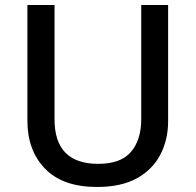

<svg xmlns="http://www.w3.org/2000/svg" viewBox="-20 -734 778 764"><path d="M649 -252Q649 -178 618 -118.5Q587 -59 524.5 -24.5Q462 10 366 10Q230 10 159.5 -62.5Q89 -135 89 -254V-714H197V-259Q197 -82 371 -82Q461 -82 501.5 -130Q542 -178 542 -260V-714H649Z"/></svg>

Font: Noto Sans Arabic Med
Style: Regular
Weight: 500
Designer: Monotype Design Team, Nadine Chahine, Nizar Qandah and Khaled Hosny
Foundry: Monotype Imaging Inc.
Version: Version 2.012; ttfautohint (v1.8.4.7-5d5b)